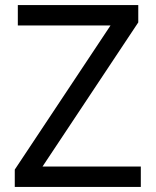

<svg xmlns="http://www.w3.org/2000/svg" viewBox="-20 -734 612 754"><path d="M533 0H38V-68L414 -634H50V-714H523V-646L147 -80H533Z"/></svg>

Font: lbangla05
Style: Book
Weight: 400
Designer: Jelle Bosma - Monotype Design Team
Foundry: Monotype Imaging Inc.
Version: Version 2.003